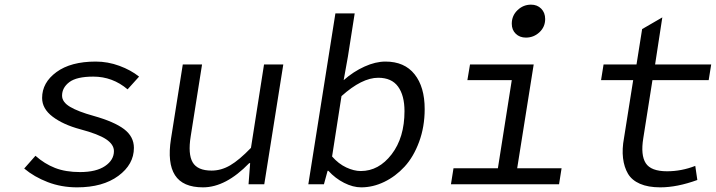

<svg xmlns="http://www.w3.org/2000/svg" viewBox="-20 -784 3046 817"><path d="M308.1 13.2Q241.2 13.2 183.3 -9Q125.5 -31.2 83 -66.9L130.9 -121.1Q169.4 -86.9 214.4 -69.3Q259.3 -51.8 320.8 -51.8Q389.2 -51.8 427 -77.4Q464.8 -103 464.8 -141.1Q464.8 -168.9 431.9 -191.2Q398.9 -213.4 321.8 -233.9Q249 -253.4 204.1 -287.4Q159.2 -321.3 159.2 -367.2Q159.2 -432.6 220.2 -477.3Q281.2 -522 387.2 -522Q439 -522 488 -503.9Q537.1 -485.8 571.8 -458L522.9 -403.8Q459 -458 377 -458Q306.2 -458 275.1 -434.6Q244.1 -411.1 244.1 -377Q244.1 -349.6 278.3 -329.3Q312.5 -309.1 377.9 -291Q466.3 -266.1 508.1 -234.4Q549.8 -202.6 549.8 -154.8Q549.8 -84.5 483.6 -35.6Q417.5 13.2 308.1 13.2Z M843.8 13.2Q757.8 13.2 724.6 -38.6Q691.4 -90.3 707.5 -192.9L757.8 -509.8H839.8L791.5 -204.1Q779.3 -128.4 799.8 -93.3Q820.3 -58.1 880.4 -58.1Q921.4 -58.1 959.7 -80.6Q998 -103 1047.9 -154.8L1103.5 -509.8H1185.5L1104.5 0H1037.6L1044.4 -89.8H1040.5Q940.9 13.2 843.8 13.2Z M1517.1 13.2Q1481.9 13.2 1444.3 -5.9Q1406.7 -24.9 1377.4 -57.1H1374L1358.4 0H1292L1407.2 -727.1H1489.3L1460.4 -543L1442.4 -442.9Q1483.9 -479.5 1531 -500.7Q1578.1 -522 1620.1 -522Q1701.2 -522 1744.1 -468Q1787.1 -414.1 1787.1 -319.8Q1787.1 -244.6 1763.4 -180.4Q1739.7 -116.2 1701.4 -74.7Q1663.1 -33.2 1615 -10Q1566.9 13.2 1517.1 13.2ZM1515.1 -56.2Q1591.8 -56.2 1646.5 -127.4Q1701.2 -198.7 1701.2 -311Q1701.2 -377.9 1673.8 -415.5Q1646.5 -453.1 1589.4 -453.1Q1520 -453.1 1433.1 -375L1393.1 -118.2Q1420.4 -86.9 1453.4 -71.5Q1486.3 -56.2 1515.1 -56.2Z M2217.8 -624Q2191.4 -624 2174.6 -640.4Q2157.7 -656.7 2157.7 -683.1Q2157.7 -717.3 2182.1 -740.7Q2206.5 -764.2 2239.7 -764.2Q2266.1 -764.2 2283 -747.1Q2299.8 -730 2299.8 -703.1Q2299.8 -669.4 2275.4 -646.7Q2251 -624 2217.8 -624ZM1898.9 0 1909.7 -67.9H2098.6L2157.7 -442.9H1968.8L1980 -509.8H2251L2180.7 -67.9H2369.6L2358.9 0Z M2789.6 13.2Q2737.8 13.2 2703.1 -2Q2668.5 -17.1 2652.1 -44.9Q2635.7 -72.8 2631.1 -111.3Q2626.5 -149.9 2635.3 -196.8L2674.3 -442.9H2537.6L2548.3 -509.8H2688.5L2712.4 -660.2L2798.3 -710L2767.6 -509.8H3006.3L2995.6 -442.9H2756.3L2717.3 -195.8Q2705.6 -124 2727.8 -89.6Q2750 -55.2 2818.4 -55.2Q2879.9 -55.2 2938.5 -78.1L2947.3 -18.1Q2861.3 13.2 2789.6 13.2Z"/></svg>

Font: Office Code Pro D Italic
Style: Regular
Weight: 400
Italic angle: -9°
Designer: Nathan Rutzky & Paul D. Hunt
Foundry: Adobe Systems Incorporated
Version: Version 1.004;PS 001.004;hotconv 1.0.70;makeotf.lib2.5.58329